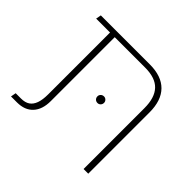

<svg xmlns="http://www.w3.org/2000/svg" viewBox="-140 -756 928 928"><g transform="rotate(45 324.0 -292.0)"><path d="M531 0V-416Q531 -487 498 -522Q465 -557 395 -557H155V-584H400Q480 -584 521.5 -542Q563 -500 563 -419V0ZM35 0 40 -27H76Q104 -27 121 -38.5Q138 -50 146.5 -73.5Q155 -97 155 -134V-572H187V-120Q187 -63 158 -31.5Q129 0 76 0ZM60 -557 65 -584H160V-557ZM353 -273Q343 -273 336.5 -279.5Q330 -286 330 -296Q330 -305 336.5 -311.5Q343 -318 353 -318Q362 -318 368.5 -311.5Q375 -305 375 -296Q375 -286 368.5 -279.5Q362 -273 353 -273Z"/></g></svg>

Font: Noto Sans Hebrew Light
Style: Regular
Weight: 100
Version: Version 3.000